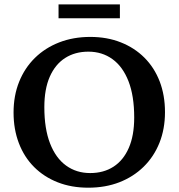

<svg xmlns="http://www.w3.org/2000/svg" viewBox="-20 -860 830 892"><path d="M399.5 -688.5Q477.5 -688.5 541.2 -663.2Q605 -638 651 -592Q697 -546 721.8 -481.8Q746.5 -417.5 746.5 -339Q746.5 -261 720.8 -196.5Q695 -132 647.2 -85.2Q599.5 -38.5 534.5 -13.2Q469.5 12 390 12Q312 12 248.2 -13Q184.5 -38 138.5 -84Q92.5 -130 67.8 -194.5Q43 -259 43 -337Q43 -415.5 68.8 -479.8Q94.5 -544 142 -590.8Q189.5 -637.5 255 -663Q320.5 -688.5 399.5 -688.5ZM399 -56Q461.5 -56 507.2 -85.5Q553 -115 578.2 -172.5Q603.5 -230 603.5 -314Q603.5 -414.5 577 -482.5Q550.5 -550.5 502.5 -585.2Q454.5 -620 390.5 -620Q328.5 -620 282.5 -590.5Q236.5 -561 211.2 -503.5Q186 -446 186 -362Q186 -262 212.5 -193.8Q239 -125.5 287 -90.8Q335 -56 399 -56ZM252 -775V-839.5H537V-775Z"/></svg>

Font: Newsreader 16pt 16pt SemiBold
Style: Regular
Weight: 600
Version: Version 1.003